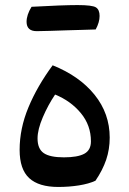

<svg xmlns="http://www.w3.org/2000/svg" viewBox="-20 -742 516 769"><path d="M213.4 6.8Q135.3 6.8 96.9 -28.6Q58.6 -64 58.6 -141.6Q58.6 -227.1 93.8 -311.8Q128.9 -396.5 190.9 -480.5Q298.3 -437.5 358.9 -362.3Q419.4 -287.1 419.4 -190.9Q419.4 -144 405.3 -102.3Q391.1 -60.5 362.3 -18.1Q335.9 -5.9 296.4 0.5Q256.8 6.8 213.4 6.8ZM200.7 -363.3Q172.4 -321.3 151.4 -272.2Q130.4 -223.1 130.4 -187.5Q130.4 -146 155 -128.9Q179.7 -111.8 235.8 -111.8Q291 -111.8 317.6 -126.2Q344.2 -140.6 344.2 -175.8Q344.2 -240.2 303.7 -289.1Q263.2 -337.9 200.7 -363.3ZM127 -617.2Q86.9 -617.2 86.4 -654.3Q86.4 -682.6 106.4 -714.8Q231.4 -721.7 290.5 -721.7Q349.6 -721.7 364.3 -712.4Q378.9 -703.1 378.9 -678Q378.9 -652.8 363.3 -624Q335.4 -623 307.9 -622.3Q280.3 -621.6 248 -620.6Q215.8 -619.6 181.2 -618.4Q146.5 -617.2 127 -617.2Z"/></svg>

Font: Pinar DS4-Medium
Style: Regular
Weight: 500
Designer: Amin Abedi
Version: Version 2.000